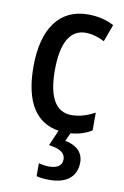

<svg xmlns="http://www.w3.org/2000/svg" viewBox="-89 -602 578 894"><g transform="rotate(10 200.5 -155.0)"><path d="M337 135C337 87 304 58 251 48L269 9C305 7 340 -4 368 -22V-106C333 -87 297 -75 258 -75C184 -75 146 -140 146 -267C146 -397 184 -464 258 -464C287 -464 318 -455 347 -440L377 -521C344 -539 302 -550 254 -550C119 -550 45 -447 45 -267C45 -98 105 -9 212 7L180 81C228 87 258 102 258 135C258 163 237 179 197 179C180 179 163 176 148 172V233C163 238 184 240 210 240C291 240 337 202 337 135Z"/></g></svg>

Font: Noto Sans Thai Looped Condensed Medium
Style: Regular
Weight: 500
Width: 3
Designer: Sasikarn Vongin, Ben Mitchell
Foundry: The Fontpad Ltd
Version: Version 1.001